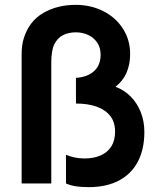

<svg xmlns="http://www.w3.org/2000/svg" viewBox="-20 -755 674 790"><path d="M344.5 15Q313.5 15 291.8 11.5Q270 8 251.5 0V-118Q269 -111 287.2 -107Q305.5 -103 327.5 -103Q366 -103 394.2 -115.5Q422.5 -128 438 -152.5Q453.5 -177 453.5 -213.5Q453.5 -252.5 433.5 -278Q413.5 -303.5 377.5 -316.2Q341.5 -329 292.5 -329V-434.5Q340.5 -438 367.2 -462.5Q394 -487 394 -530Q394 -558.5 380 -579.5Q366 -600.5 342.8 -611.2Q319.5 -622 292 -622Q262 -622 239 -610.2Q216 -598.5 203.5 -572.5Q197 -560 194 -540.5Q191 -521 191 -497.5V0H69V-530.5Q69 -571.5 78.5 -599.5Q100.5 -668 157.8 -701.5Q215 -735 291.5 -735Q354 -735 405.2 -709Q456.5 -683 486 -636.8Q515.5 -590.5 515.5 -532.5Q515.5 -490 500.5 -455.5Q485.5 -421 455 -398Q489.5 -385.5 516.5 -359Q543.5 -332.5 558.8 -294.5Q574 -256.5 574 -212Q574 -141.5 547.5 -90.5Q521 -39.5 469.5 -12.2Q418 15 344.5 15Z"/></svg>

Font: Vela Sans Bd
Style: Bold
Weight: 700
Designer: Principal design: Mikhail Sharanda - project Manrope.
Design modification: Ravid Balaliev
Foundry: Mikhail Sharanda
Version: Version 1.001